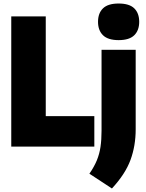

<svg xmlns="http://www.w3.org/2000/svg" viewBox="-20 -833 830 1091"><path d="M44 0V-740H240V-173H516V0ZM616 238 488 154Q515 115 530 78.8Q545 42.5 551 2Q557 -38.5 557 -90V-550H751V-98Q751 -4.5 721.5 75.8Q692 156 616 238ZM654 -605Q593.5 -605 565.2 -632.8Q537 -660.5 537 -709Q537 -758 565.2 -785.5Q593.5 -813 654 -813Q715 -813 743 -785.5Q771 -758 771 -709Q771 -660.5 743 -632.8Q715 -605 654 -605Z"/></svg>

Font: Encode Sans Condensed Condensed Black
Style: Regular
Weight: 900
Width: 3
Designer: Multiple Designers
Foundry: Impallari Type
Version: Version 3.000; ttfautohint (v1.8.3) -l 8 -r 50 -G 200 -x 14 